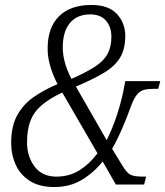

<svg xmlns="http://www.w3.org/2000/svg" viewBox="-20 -744 666 774"><path d="M199 10Q139 10 100.5 -14.5Q62 -39 43.5 -79.5Q25 -120 25 -168Q25 -236 50 -280.5Q75 -325 117.5 -354Q160 -383 212 -405Q193 -441 182.5 -477.5Q172 -514 172 -548Q172 -633 218 -678.5Q264 -724 348 -724Q418 -724 451.5 -687.5Q485 -651 485 -599Q485 -547 464.5 -512.5Q444 -478 400.5 -451.5Q357 -425 286 -395L410 -179Q433 -225 450 -276Q467 -327 477 -375L485 -417H626L618 -386H601Q578 -386 561.5 -382Q545 -378 532.5 -363Q520 -348 508 -316Q495 -279 475.5 -233Q456 -187 432 -144L475 -74Q490 -49 504.5 -40.5Q519 -32 556 -32H569L561 0H447L394 -93Q358 -48 310 -19Q262 10 199 10ZM268 -426Q327 -452 362.5 -475Q398 -498 413.5 -526.5Q429 -555 429 -596Q429 -636 407 -661Q385 -686 344 -686Q291 -686 262 -651.5Q233 -617 233 -552Q233 -525 241 -494Q249 -463 268 -426ZM207 -32Q260 -32 301 -58Q342 -84 373 -126L231 -371Q178 -346 147 -319Q116 -292 102.5 -256.5Q89 -221 89 -170Q89 -113 119.5 -72.5Q150 -32 207 -32Z"/></svg>

Font: Noto Serif Condensed Light
Style: Italic
Weight: 300
Width: 3
Italic angle: -12°
Designer: Monotype Design Team
Foundry: Monotype Imaging Inc.
Version: Version 2.014; ttfautohint (v1.8.4.7-5d5b)